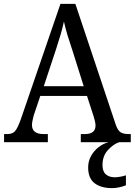

<svg xmlns="http://www.w3.org/2000/svg" viewBox="-20 -734 695 991"><path d="M1 0V-42H18Q44 -42 57.5 -57Q71 -72 88 -120L292 -714H369L577 -92Q587 -62 601.5 -52Q616 -42 644 -42H655V0H397V-42H418Q473 -42 473 -86Q473 -95 470.5 -106.5Q468 -118 464 -131L429 -239H188L154 -138Q151 -126 148 -112.5Q145 -99 145 -89Q145 -42 205 -42H227V0ZM206 -289H412L355 -470Q340 -514 328.5 -552Q317 -590 310 -623Q303 -590 293 -556Q283 -522 269 -479ZM559 237Q501 237 468 211.5Q435 186 435 130Q435 98 450 71Q465 44 489 25.5Q513 7 540 0H595Q565 10 537 40.5Q509 71 509 118Q509 151 526.5 166Q544 181 572 181Q597 181 630 171V222Q615 229 594.5 233Q574 237 559 237Z"/></svg>

Font: Noto Serif Tamil SemiCondensed
Style: Regular
Weight: 400
Width: 4
Designer: Indian Type Foundry, Tom Grace, and the Monotype Design Team
Foundry: Monotype Imaging Inc.
Version: Version 2.004; ttfautohint (v1.8.4.7-5d5b)